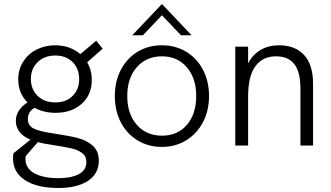

<svg xmlns="http://www.w3.org/2000/svg" viewBox="-20 -726 1654 958"><path d="M45 65Q45 48 47 39L132 -29Q59 -60 59 -123Q59 -177 117 -215Q71 -261 71 -330Q71 -379 95.5 -418Q120 -457 162 -478.5Q204 -500 255 -500Q329 -500 381 -456L460 -523L492 -483L415 -415Q438 -377 438 -327Q438 -253 387.5 -208Q337 -163 257 -163Q198 -163 153 -188Q119 -170 119 -132Q119 -99 148.5 -84.5Q178 -70 242 -61Q322 -49 367.5 -37.5Q413 -26 443 1Q473 28 473 76Q473 141 419 176.5Q365 212 271 212Q165 212 105 173Q45 134 45 65ZM375 -331Q375 -384 342 -416.5Q309 -449 256 -449Q202 -449 168 -416Q134 -383 134 -332Q134 -281 167.5 -248Q201 -215 256 -215Q310 -215 342.5 -247.5Q375 -280 375 -331ZM271 163Q335 163 373 143Q411 123 411 83Q411 53 389 37Q367 21 335.5 14Q304 7 235 -4Q197 -9 169 -17L108 53Q107 58 107 67Q107 114 151.5 138.5Q196 163 271 163Z M553 -247Q553 -320 583 -377.5Q613 -435 666 -467.5Q719 -500 788 -500Q856 -500 909.5 -467.5Q963 -435 993 -377.5Q1023 -320 1023 -247Q1023 -174 992.5 -116Q962 -58 908.5 -25.5Q855 7 788 7Q720 7 666.5 -25.5Q613 -58 583 -115.5Q553 -173 553 -247ZM959 -247Q959 -336 912 -390.5Q865 -445 788 -445Q710 -445 662.5 -390.5Q615 -336 615 -247Q615 -158 662.5 -103.5Q710 -49 788 -49Q866 -49 912.5 -103Q959 -157 959 -247ZM788 -706 936 -550H883L788 -650L693 -550H640Z M1154 -493H1218V-410Q1241 -454 1280.5 -477Q1320 -500 1372 -500Q1453 -500 1497.5 -451.5Q1542 -403 1542 -308V0H1479V-285Q1479 -367 1448.5 -406Q1418 -445 1357 -445Q1291 -445 1254.5 -396Q1218 -347 1218 -244V0H1154Z"/></svg>

Font: Hanken Grotesk Light
Style: Regular
Weight: 300
Designer: Alfredo Marco Pradil
Foundry: Hanken Design Co.
Version: Version 3.014